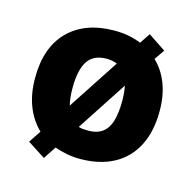

<svg xmlns="http://www.w3.org/2000/svg" viewBox="-95 -680 830 822"><g transform="rotate(15 320.0 -268.5)"><path d="M596 -276Q596 -184 562.5 -120Q529 -56 467 -23Q405 10 319 10Q288 10 260 4.5Q232 -1 206 -10L169 46L90 -5L126 -59Q87 -96 65.5 -150.5Q44 -205 44 -276Q44 -412 118 -485.5Q192 -559 322 -559Q354 -559 383.5 -553.5Q413 -548 439 -537L470 -583L548 -531L517 -486Q555 -450 575.5 -397Q596 -344 596 -276ZM210 -276Q210 -253 212 -234.5Q214 -216 218 -199L366 -425Q357 -429 345 -431.5Q333 -434 320 -434Q261 -434 235.5 -394.5Q210 -355 210 -276ZM430 -276Q430 -295 428.5 -311.5Q427 -328 424 -343L279 -121Q288 -118 298.5 -117Q309 -116 321 -116Q361 -116 385 -134Q409 -152 419.5 -187.5Q430 -223 430 -276Z"/></g></svg>

Font: Noto Sans Devanagari ExtraBold
Style: Regular
Weight: 800
Version: Version 2.003